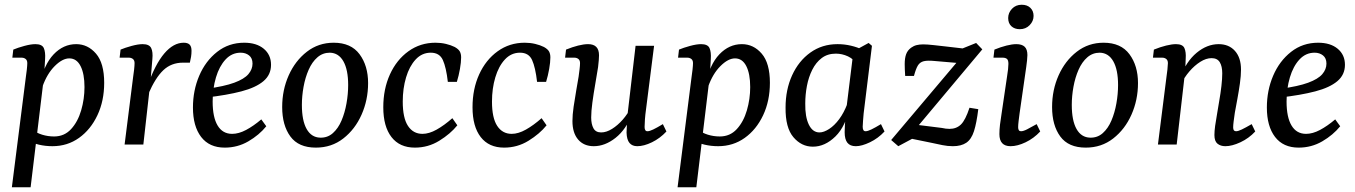

<svg xmlns="http://www.w3.org/2000/svg" viewBox="-20 -609 5708 809"><path d="M201 7Q171 7 143.5 0.5Q116 -6 93 -16L113 -65Q133 -49 157.5 -41.5Q182 -34 208 -34Q251 -34 279.5 -65Q308 -96 322 -144Q336 -192 336 -242Q336 -298 319.5 -330.5Q303 -363 272 -363Q243 -363 210.5 -330.5Q178 -298 159 -244L147 -251Q165 -337 206 -380Q247 -423 301 -423Q350 -423 384.5 -383Q419 -343 419 -260Q419 -184 390.5 -123.5Q362 -63 313 -28Q264 7 201 7ZM30 180 89 -285Q91 -297 93 -315.5Q95 -334 95 -343Q95 -355 88 -360.5Q81 -366 71 -366H32L36 -400Q55 -408 82.5 -415.5Q110 -423 129 -423Q157 -423 164.5 -406.5Q172 -390 170 -360L166 -292L109 180Z M505 0 541 -285Q543 -297 545 -315Q547 -333 547 -343Q547 -355 540 -360.5Q533 -366 523 -366H484L488 -400Q507 -408 534.5 -415.5Q562 -423 581 -423Q609 -423 617 -406.5Q625 -390 622 -360L615 -276L584 0ZM601 -246Q634 -339 672.5 -384Q711 -429 754 -429Q771 -429 779 -421Q787 -413 787 -395Q787 -382 785 -369.5Q783 -357 780 -345H751Q702 -345 668.5 -313.5Q635 -282 605 -213Z M1009 -429Q1061 -429 1091.5 -403.5Q1122 -378 1122 -336Q1122 -294 1090 -267Q1058 -240 997 -224Q936 -208 848 -198L851 -235Q925 -245 967 -260.5Q1009 -276 1026.5 -296.5Q1044 -317 1044 -341Q1044 -364 1029.5 -375.5Q1015 -387 994 -387Q957 -387 930.5 -358.5Q904 -330 890 -283Q876 -236 876 -181Q876 -115 897 -80Q918 -45 958 -45Q986 -45 1017 -61.5Q1048 -78 1081 -106L1102 -77Q1072 -40 1026.5 -13.5Q981 13 927 13Q862 13 827.5 -32Q793 -77 793 -156Q793 -228 819.5 -290Q846 -352 895 -390.5Q944 -429 1009 -429Z M1311 13Q1238 13 1203.5 -34Q1169 -81 1169 -158Q1169 -230 1196.5 -291.5Q1224 -353 1273 -391Q1322 -429 1386 -429Q1459 -429 1495 -380.5Q1531 -332 1531 -259Q1531 -188 1503.5 -126Q1476 -64 1426.5 -25.5Q1377 13 1311 13ZM1329 -29Q1360 -28 1382.5 -48Q1405 -68 1419 -101Q1433 -134 1440 -173.5Q1447 -213 1447 -251Q1447 -315 1427 -350.5Q1407 -386 1370 -387Q1340 -387 1317.5 -367.5Q1295 -348 1280.5 -315Q1266 -282 1259 -243Q1252 -204 1252 -167Q1252 -101 1272 -65.5Q1292 -30 1329 -29Z M1728 13Q1664 13 1629.5 -31.5Q1595 -76 1595 -157Q1595 -234 1623 -295.5Q1651 -357 1701 -393Q1751 -429 1815 -429Q1838 -429 1859 -424Q1880 -419 1896 -411Q1912 -402 1917.5 -392Q1923 -382 1923 -367Q1923 -347 1918 -318.5Q1913 -290 1905 -264H1867Q1860 -325 1846 -356Q1832 -387 1795 -387Q1758 -387 1731.5 -358.5Q1705 -330 1691 -283Q1677 -236 1677 -181Q1677 -112 1699 -78.5Q1721 -45 1760 -45Q1788 -45 1820 -63Q1852 -81 1886 -111L1907 -81Q1878 -45 1831 -16Q1784 13 1728 13Z M2104 13Q2040 13 2005.5 -31.5Q1971 -76 1971 -157Q1971 -234 1999 -295.5Q2027 -357 2077 -393Q2127 -429 2191 -429Q2214 -429 2235 -424Q2256 -419 2272 -411Q2288 -402 2293.5 -392Q2299 -382 2299 -367Q2299 -347 2294 -318.5Q2289 -290 2281 -264H2243Q2236 -325 2222 -356Q2208 -387 2171 -387Q2134 -387 2107.5 -358.5Q2081 -330 2067 -283Q2053 -236 2053 -181Q2053 -112 2075 -78.5Q2097 -45 2136 -45Q2164 -45 2196 -63Q2228 -81 2262 -111L2283 -81Q2254 -45 2207 -16Q2160 13 2104 13Z M2482 7Q2440 7 2416 -21Q2392 -49 2392 -99Q2392 -125 2397 -159.5Q2402 -194 2408 -228Q2414 -262 2418 -286Q2420 -301 2422 -317Q2424 -333 2424 -343Q2424 -355 2417 -360.5Q2410 -366 2400 -366H2361L2365 -400Q2392 -411 2416 -417Q2440 -423 2458 -423Q2504 -423 2504 -376Q2504 -368 2503 -355.5Q2502 -343 2500 -326Q2495 -294 2488 -254Q2481 -214 2476 -177Q2471 -140 2471 -114Q2471 -86 2480.5 -68.5Q2490 -51 2513 -51Q2535 -51 2559 -66Q2583 -81 2604 -105Q2625 -129 2638 -156L2644 -130Q2618 -63 2573.5 -28Q2529 7 2482 7ZM2665 7Q2644 7 2632.5 -6.5Q2621 -20 2620 -50Q2620 -62 2621.5 -84.5Q2623 -107 2624 -125L2658 -416H2736L2702 -148Q2699 -127 2697.5 -107Q2696 -87 2696 -74Q2696 -56 2708 -56Q2717 -56 2732.5 -63.5Q2748 -71 2773 -86L2788 -55Q2761 -26 2727 -9.5Q2693 7 2665 7Z M3006 7Q2976 7 2948.5 0.5Q2921 -6 2898 -16L2918 -65Q2938 -49 2962.5 -41.5Q2987 -34 3013 -34Q3056 -34 3084.5 -65Q3113 -96 3127 -144Q3141 -192 3141 -242Q3141 -298 3124.5 -330.5Q3108 -363 3077 -363Q3048 -363 3015.5 -330.5Q2983 -298 2964 -244L2952 -251Q2970 -337 3011 -380Q3052 -423 3106 -423Q3155 -423 3189.5 -383Q3224 -343 3224 -260Q3224 -184 3195.5 -123.5Q3167 -63 3118 -28Q3069 7 3006 7ZM2835 180 2894 -285Q2896 -297 2898 -315.5Q2900 -334 2900 -343Q2900 -355 2893 -360.5Q2886 -366 2876 -366H2837L2841 -400Q2860 -408 2887.5 -415.5Q2915 -423 2934 -423Q2962 -423 2969.5 -406.5Q2977 -390 2975 -360L2971 -292L2914 180Z M3405 9Q3357 9 3323 -31Q3289 -71 3290 -156Q3290 -231 3317.5 -291.5Q3345 -352 3394.5 -387.5Q3444 -423 3509 -423Q3538 -423 3565.5 -416.5Q3593 -410 3616 -399L3596 -332Q3578 -360 3553 -371.5Q3528 -383 3502 -383Q3467 -383 3442.5 -364.5Q3418 -346 3402.5 -315Q3387 -284 3380 -247Q3373 -210 3373 -173Q3372 -117 3388 -84Q3404 -51 3433 -51Q3451 -51 3473.5 -65.5Q3496 -80 3516 -107Q3536 -134 3550 -171L3562 -164Q3544 -77 3500 -34Q3456 9 3405 9ZM3586 7Q3562 7 3550.5 -7.5Q3539 -22 3539 -52Q3539 -63 3540 -80.5Q3541 -98 3543 -125L3576 -393L3640 -428L3654 -416L3619 -131Q3618 -118 3616.5 -101Q3615 -84 3615 -75Q3615 -56 3627 -56Q3636 -56 3651.5 -63.5Q3667 -71 3692 -86L3707 -55Q3680 -26 3645.5 -9.5Q3611 7 3586 7Z M3765 7 3735 -19 4034 -373 4035 -342 3918 -352Q3888 -355 3872 -351Q3856 -347 3847.5 -333Q3839 -319 3831 -289H3794Q3793 -304 3792.5 -316.5Q3792 -329 3792 -339Q3792 -364 3798 -380.5Q3804 -397 3819 -408Q3830 -416 3842.5 -419Q3855 -422 3870 -422Q3887 -422 3913.5 -419Q3940 -416 3967 -413L4036 -405L4093 -428L4119 -401L3824 -49L3828 -85L3948 -70Q3956 -68 3965 -67Q3974 -66 3981 -66Q4010 -66 4029 -84.5Q4048 -103 4065 -155L4102 -149Q4095 -91 4084 -56.5Q4073 -22 4051.5 -7.5Q4030 7 3995 7Q3973 7 3951 2.5Q3929 -2 3906 -7L3823 -24Z M4238 7Q4191 7 4191 -44Q4191 -62 4193.5 -83.5Q4196 -105 4200 -129L4223 -285Q4226 -303 4227.5 -317Q4229 -331 4229 -340Q4229 -356 4222.5 -361Q4216 -366 4205 -366H4166L4170 -400Q4197 -411 4221 -417Q4245 -423 4262 -423Q4286 -423 4297.5 -412Q4309 -401 4309 -377Q4309 -368 4307.5 -354.5Q4306 -341 4304 -326L4276 -131Q4274 -116 4272 -99.5Q4270 -83 4270 -73Q4270 -56 4282 -56Q4292 -56 4307.5 -64Q4323 -72 4348 -86L4363 -55Q4336 -26 4301.5 -9.5Q4267 7 4238 7ZM4277 -486Q4255 -486 4241.5 -498.5Q4228 -511 4228 -533Q4228 -555 4244 -572Q4260 -589 4285 -589Q4308 -589 4321.5 -576Q4335 -563 4335 -542Q4335 -520 4318.5 -503Q4302 -486 4277 -486Z M4555 13Q4482 13 4447.5 -34Q4413 -81 4413 -158Q4413 -230 4440.5 -291.5Q4468 -353 4517 -391Q4566 -429 4630 -429Q4703 -429 4739 -380.5Q4775 -332 4775 -259Q4775 -188 4747.5 -126Q4720 -64 4670.5 -25.5Q4621 13 4555 13ZM4573 -29Q4604 -28 4626.5 -48Q4649 -68 4663 -101Q4677 -134 4684 -173.5Q4691 -213 4691 -251Q4691 -315 4671 -350.5Q4651 -386 4614 -387Q4584 -387 4561.5 -367.5Q4539 -348 4524.5 -315Q4510 -282 4503 -243Q4496 -204 4496 -167Q4496 -101 4516 -65.5Q4536 -30 4573 -29Z M5143 7Q5123 7 5110 -3.5Q5097 -14 5097 -40Q5097 -56 5100 -78.5Q5103 -101 5108 -128Q5112 -154 5117.5 -185Q5123 -216 5126.5 -246.5Q5130 -277 5130 -300Q5130 -330 5119.5 -347Q5109 -364 5085 -364Q5062 -364 5037.5 -348.5Q5013 -333 4991.5 -308Q4970 -283 4957 -255L4952 -281Q4978 -350 5022 -386.5Q5066 -423 5115 -423Q5158 -423 5183.5 -394.5Q5209 -366 5209 -316Q5209 -290 5204.5 -258Q5200 -226 5194 -193.5Q5188 -161 5183 -134Q5180 -113 5178 -97.5Q5176 -82 5176 -72Q5176 -56 5188 -56Q5197 -56 5212.5 -63.5Q5228 -71 5254 -86L5269 -55Q5242 -26 5206.5 -9.5Q5171 7 5143 7ZM4859 0 4895 -285Q4897 -297 4899 -316Q4901 -335 4901 -343Q4901 -355 4894 -360.5Q4887 -366 4877 -366H4838L4842 -400Q4869 -411 4893.5 -417Q4918 -423 4935 -423Q4963 -423 4970.5 -406.5Q4978 -390 4976 -362L4974 -312L4938 0Z M5534 -429Q5586 -429 5616.5 -403.5Q5647 -378 5647 -336Q5647 -294 5615 -267Q5583 -240 5522 -224Q5461 -208 5373 -198L5376 -235Q5450 -245 5492 -260.5Q5534 -276 5551.5 -296.5Q5569 -317 5569 -341Q5569 -364 5554.5 -375.5Q5540 -387 5519 -387Q5482 -387 5455.5 -358.5Q5429 -330 5415 -283Q5401 -236 5401 -181Q5401 -115 5422 -80Q5443 -45 5483 -45Q5511 -45 5542 -61.5Q5573 -78 5606 -106L5627 -77Q5597 -40 5551.5 -13.5Q5506 13 5452 13Q5387 13 5352.5 -32Q5318 -77 5318 -156Q5318 -228 5344.5 -290Q5371 -352 5420 -390.5Q5469 -429 5534 -429Z"/></svg>

Font: Yrsa
Style: Italic
Weight: 400
Italic angle: -7.10001°
Designer: Anna Giedrys (Yrsa+Rasa design), David Brezina (Yrsa art-direction, Rasa art-direction, design)
Foundry: Rosetta Type Foundry
Version: Version 2.004